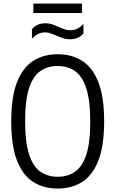

<svg xmlns="http://www.w3.org/2000/svg" viewBox="-20 -1056 652 1085"><path d="M306 9.5Q226.5 9.5 167.5 -28Q108.5 -65.5 76 -148.8Q43.5 -232 43.5 -370Q43.5 -508 76 -591.2Q108.5 -674.5 167.5 -712Q226.5 -749.5 306 -749.5Q385.5 -749.5 444.5 -712Q503.5 -674.5 536 -591.2Q568.5 -508 568.5 -370Q568.5 -232 536 -148.8Q503.5 -65.5 444.5 -28Q385.5 9.5 306 9.5ZM306 -57Q362 -57 403.2 -85Q444.5 -113 467.2 -180.8Q490 -248.5 490 -367.5Q490 -489 467.2 -557.8Q444.5 -626.5 403.2 -654.8Q362 -683 306 -683Q250 -683 208.8 -655Q167.5 -627 144.8 -559.2Q122 -491.5 122 -372.5Q122 -251 144.8 -182.2Q167.5 -113.5 208.8 -85.2Q250 -57 306 -57ZM375.5 -834Q354 -834 335 -840.5Q316 -847 298.5 -855Q283 -862 267.5 -867.5Q252 -873 236 -873Q212.5 -873 194.8 -864Q177 -855 160.5 -836.5V-891Q188.5 -924.5 236.5 -924.5Q258 -924.5 277 -917.8Q296 -911 313.5 -903Q329 -896 344.5 -890.5Q360 -885 376 -885Q399.5 -885 417.2 -894Q435 -903 451.5 -921.5V-866.5Q423.5 -834 375.5 -834ZM168.5 -982.5V-1035.5H443.5V-982.5Z"/></svg>

Font: Encode Sans Cnd
Style: Regular
Weight: 400
Width: 3
Designer: Multiple Designers
Foundry: Impallari Type
Version: Version 3.002; ttfautohint (v1.8.3) -l 8 -r 50 -G 200 -x 14 